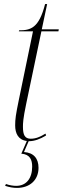

<svg xmlns="http://www.w3.org/2000/svg" viewBox="-20 -679 307 937"><path d="M123 10C147 10 176 0 205 -18L202 -27C176 -11 155 -2 130 -2C101 -2 92 -21 92 -60C92 -76 92 -97 108 -173L182 -526H265L267 -536H184L210 -659H200C170 -541 129 -531 73 -531L72 -526H141L72 -192C57 -119 54 -98 54 -67C54 -28 69 4 111 9L84 71C127 74 137 102 137 134C137 191 109 228 59 228C47 228 28 226 9 219L5 228C27 235 44 238 63 238C126 238 168 199 168 140C168 95 145 66 97 63L120 10C121 10 122 10 123 10Z"/></svg>

Font: Noto Serif Display ExtraCondensed ExtraLight
Style: Italic
Weight: 200
Width: 2
Italic angle: -12°
Designer: Monotype Design Team
Foundry: Monotype Imaging Inc.
Version: Version 2.009